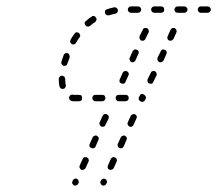

<svg xmlns="http://www.w3.org/2000/svg" viewBox="-20 -571 680 601"><path d="M206 3Q208 7 211 9Q215 11 219 9Q223 8 225 4L226 2Q227 -2 226 -5Q225 -9 221 -11Q217 -13 213 -11Q209 -10 208 -6L207 -4Q205 0 206 3ZM294 0Q294 2 295 3Q295 5 297 7Q298 8 300 9Q304 11 308 9Q311 8 313 4L314 2Q315 0 315 -2Q315 -4 314 -5Q314 -7 312 -9Q311 -10 309 -11Q305 -13 302 -11Q298 -10 296 -6L295 -4Q294 -2 294 0ZM317 -50Q317 -48 317 -46Q318 -44 319 -42Q321 -41 323 -40Q326 -38 330 -40Q334 -41 336 -45L345 -65Q346 -67 346 -69Q346 -71 345 -73Q345 -75 343 -76Q342 -78 340 -78Q337 -80 333 -79Q329 -77 327 -74L318 -53Q317 -52 317 -50ZM229 -46Q231 -42 234 -40Q236 -39 238 -39Q240 -39 242 -40Q244 -41 245 -42Q247 -43 248 -45L257 -65Q258 -67 258 -69Q258 -71 257 -73Q257 -75 255 -76Q254 -78 252 -78Q250 -79 248 -79Q246 -79 244 -79Q243 -78 241 -77Q240 -75 239 -74L230 -54Q228 -50 229 -46ZM349 -113Q350 -109 354 -108Q358 -106 361 -107Q365 -109 367 -112L376 -133Q378 -136 377 -140Q375 -144 371 -146Q368 -148 364 -146Q360 -145 358 -141L349 -121Q347 -117 349 -113ZM260 -113Q262 -109 266 -108Q267 -107 269 -107Q271 -107 273 -107Q275 -108 277 -109Q278 -111 279 -112L288 -133Q290 -136 289 -140Q287 -144 283 -146Q282 -147 280 -147Q278 -147 276 -146Q274 -145 272 -144Q271 -143 270 -141L261 -121Q259 -117 260 -113ZM380 -181Q381 -177 385 -175Q389 -173 393 -175Q396 -176 398 -180L407 -200Q409 -204 408 -208Q406 -211 403 -213Q399 -215 395 -213Q391 -212 389 -208L380 -188Q378 -184 380 -181ZM292 -181Q293 -177 297 -175Q301 -173 305 -175Q309 -176 310 -180L320 -200Q321 -204 320 -208Q318 -211 315 -213Q311 -215 307 -214Q303 -212 301 -208L292 -188Q290 -184 292 -181ZM425 -252Q423 -252 421 -253Q419 -254 417 -256Q415 -257 414 -260Q414 -261 414 -261L415 -263Q414 -263 414 -264Q414 -264 414 -264Q414 -267 416 -269Q417 -272 419 -273L420 -276Q421 -276 421 -276Q423 -277 425 -277Q427 -277 429 -276Q431 -275 433 -273Q435 -271 436 -269Q437 -267 437 -264Q437 -264 437 -264L433 -256Q431 -254 429 -253Q427 -252 425 -252ZM210 -254H227Q232 -254 235 -257Q237 -260 237 -264Q237 -269 235 -272Q232 -274 227 -274H210Q209 -274 208 -275Q203 -275 200 -273Q197 -270 196 -266Q196 -262 198 -259Q201 -255 205 -255Q207 -254 210 -254ZM307 -257Q310 -260 310 -264Q310 -269 307 -272Q304 -274 300 -274H279Q275 -274 272 -272Q269 -269 269 -264Q269 -260 272 -257Q275 -254 279 -254H300Q304 -254 307 -257ZM380 -257Q383 -260 383 -264Q383 -269 380 -272Q377 -274 373 -274H352Q347 -274 345 -272Q342 -269 342 -264Q342 -260 345 -257Q347 -254 352 -254H373Q377 -254 380 -257ZM168 -297Q169 -295 171 -294Q172 -293 174 -293Q176 -292 178 -293Q182 -293 184 -297Q187 -300 186 -304Q184 -313 184 -324Q184 -328 181 -331Q178 -334 174 -334Q172 -334 170 -333Q169 -332 167 -331Q166 -329 165 -328Q164 -326 164 -324Q164 -311 166 -301Q167 -299 168 -297ZM442 -315Q443 -311 447 -310Q451 -308 455 -309Q459 -311 460 -315L470 -335Q471 -338 470 -342Q469 -346 465 -348Q461 -350 457 -348Q453 -347 452 -343L442 -323Q441 -319 442 -315ZM354 -319Q354 -317 354 -315Q355 -313 356 -312Q358 -311 360 -310Q361 -309 363 -309Q365 -309 367 -309Q369 -310 371 -311Q372 -313 373 -315L382 -335Q383 -336 383 -338Q383 -340 383 -342Q382 -344 380 -346Q379 -347 377 -348Q376 -349 374 -349Q372 -349 370 -348Q368 -348 366 -346Q365 -345 364 -343L355 -323Q354 -321 354 -319ZM172 -373Q172 -371 173 -370Q174 -368 176 -367Q177 -365 179 -365Q183 -364 187 -366Q190 -368 191 -372Q194 -381 198 -391Q199 -395 197 -399Q196 -403 192 -404Q188 -406 184 -404Q180 -402 179 -398Q175 -387 172 -377Q172 -375 172 -373ZM473 -383Q475 -379 478 -377Q482 -375 486 -377Q490 -378 492 -382L501 -402Q503 -406 501 -410Q500 -414 496 -415Q492 -417 488 -416Q484 -414 483 -410L473 -390Q472 -387 473 -383ZM386 -383Q387 -379 391 -377Q395 -375 399 -377Q402 -378 404 -382L413 -402Q415 -406 414 -410Q412 -414 409 -415Q405 -417 401 -416Q397 -414 395 -410L386 -390Q384 -387 386 -383ZM200 -439Q201 -435 205 -433Q208 -431 212 -432Q216 -433 218 -437Q223 -446 229 -454Q230 -456 231 -458Q231 -460 231 -461Q230 -463 229 -465Q228 -467 227 -468Q223 -470 219 -470Q215 -469 213 -465Q206 -456 201 -447Q199 -443 200 -439ZM417 -450Q418 -446 422 -444Q426 -443 430 -444Q434 -446 435 -449L445 -469Q447 -473 445 -477Q444 -481 440 -483Q436 -484 432 -483Q428 -482 427 -478L417 -458Q416 -454 417 -450ZM504 -450Q506 -446 509 -444Q511 -444 513 -444Q515 -443 517 -444Q519 -445 520 -446Q522 -448 523 -449L532 -469Q533 -471 533 -473Q533 -475 532 -477Q532 -479 530 -480Q529 -482 527 -483Q523 -484 519 -483Q516 -482 514 -478L505 -458Q503 -454 504 -450ZM245 -499Q245 -494 248 -491Q249 -490 251 -489Q252 -488 254 -488Q256 -488 258 -488Q260 -489 262 -490Q269 -497 278 -502Q281 -505 282 -509Q283 -513 280 -516Q279 -518 278 -519Q276 -520 274 -521Q272 -521 270 -521Q268 -520 267 -519Q257 -513 249 -505Q245 -503 245 -499ZM309 -538Q308 -534 309 -530Q309 -528 311 -526Q312 -525 314 -524Q315 -523 317 -523Q319 -523 321 -523Q331 -526 341 -528Q343 -529 345 -530Q346 -531 347 -532Q348 -534 349 -536Q349 -538 349 -540Q348 -544 345 -546Q341 -549 337 -548Q326 -546 315 -542Q311 -541 309 -538ZM383 -548Q380 -545 380 -541Q380 -537 383 -534Q386 -531 390 -531H412Q416 -531 419 -534Q422 -537 422 -541Q422 -545 419 -548Q416 -551 412 -551H390Q386 -551 383 -548ZM456 -534Q459 -531 463 -531H484Q489 -531 492 -534Q494 -537 494 -541Q494 -545 492 -548Q489 -551 484 -551H463Q459 -551 456 -548Q453 -545 453 -541Q453 -537 456 -534ZM529 -534Q532 -531 536 -531H557Q561 -531 564 -534Q567 -537 567 -541Q567 -545 564 -548Q561 -551 557 -551H536Q532 -551 529 -548Q526 -545 526 -541Q526 -537 529 -534ZM602 -548Q599 -545 599 -541Q599 -537 602 -534Q604 -531 609 -531H630Q634 -531 637 -534Q640 -537 640 -541Q640 -545 637 -548Q634 -551 630 -551H609Q604 -551 602 -548Z"/></svg>

Font: FRB American Cursive Dashed Light
Style: Italic
Weight: 300
Italic angle: -25°
Version: Version 2.0;Modular Font Editor K font №1